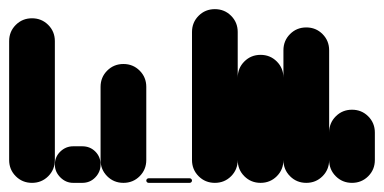

<svg xmlns="http://www.w3.org/2000/svg" viewBox="-20 -400 840 420"><path d="M0 -50H100V-310H0ZM50 -100Q29 -100 14.5 -85.5Q0 -71 0 -50Q0 -29 14.5 -14.5Q29 0 50 0Q71 0 85.5 -14.5Q100 -29 100 -50Q100 -71 85.5 -85.5Q71 -100 50 -100ZM50 -360Q29 -360 14.5 -345.5Q0 -331 0 -310Q0 -289 14.5 -274.5Q29 -260 50 -260Q71 -260 85.5 -274.5Q100 -289 100 -310Q100 -331 85.5 -345.5Q71 -360 50 -360Z M140 -80Q124 -80 112 -68.5Q100 -57 100 -40Q100 -24 112 -12Q124 0 140 0H160Q177 0 188.5 -12Q200 -24 200 -40Q200 -57 188.5 -68.5Q177 -80 160 -80Z M200 -50H300V-210H200ZM250 -100Q229 -100 214.5 -85.5Q200 -71 200 -50Q200 -29 214.5 -14.5Q229 0 250 0Q271 0 285.5 -14.5Q300 -29 300 -50Q300 -71 285.5 -85.5Q271 -100 250 -100ZM250 -260Q229 -260 214.5 -245.5Q200 -231 200 -210Q200 -189 214.5 -174.5Q229 -160 250 -160Q271 -160 285.5 -174.5Q300 -189 300 -210Q300 -231 285.5 -245.5Q271 -260 250 -260Z M305 -10Q303 -10 301.5 -8.5Q300 -7 300 -5Q300 -3 301.5 -1.5Q303 0 305 0H395Q397 0 398.5 -1.5Q400 -3 400 -5Q400 -7 398.5 -8.5Q397 -10 395 -10Z M400 -50H500V-330H400ZM450 -100Q429 -100 414.5 -85.5Q400 -71 400 -50Q400 -29 414.5 -14.5Q429 0 450 0Q471 0 485.5 -14.5Q500 -29 500 -50Q500 -71 485.5 -85.5Q471 -100 450 -100ZM450 -380Q429 -380 414.5 -365.5Q400 -351 400 -330Q400 -309 414.5 -294.5Q429 -280 450 -280Q471 -280 485.5 -294.5Q500 -309 500 -330Q500 -351 485.5 -365.5Q471 -380 450 -380Z M500 -50H600V-230H500ZM550 -100Q529 -100 514.5 -85.5Q500 -71 500 -50Q500 -29 514.5 -14.5Q529 0 550 0Q571 0 585.5 -14.5Q600 -29 600 -50Q600 -71 585.5 -85.5Q571 -100 550 -100ZM550 -280Q529 -280 514.5 -265.5Q500 -251 500 -230Q500 -209 514.5 -194.5Q529 -180 550 -180Q571 -180 585.5 -194.5Q600 -209 600 -230Q600 -251 585.5 -265.5Q571 -280 550 -280Z M600 -50H700V-290H600ZM650 -100Q629 -100 614.5 -85.5Q600 -71 600 -50Q600 -29 614.5 -14.5Q629 0 650 0Q671 0 685.5 -14.5Q700 -29 700 -50Q700 -71 685.5 -85.5Q671 -100 650 -100ZM650 -340Q629 -340 614.5 -325.5Q600 -311 600 -290Q600 -269 614.5 -254.5Q629 -240 650 -240Q671 -240 685.5 -254.5Q700 -269 700 -290Q700 -311 685.5 -325.5Q671 -340 650 -340Z M700 -50H800V-110H700ZM750 -100Q729 -100 714.5 -85.5Q700 -71 700 -50Q700 -29 714.5 -14.5Q729 0 750 0Q771 0 785.5 -14.5Q800 -29 800 -50Q800 -71 785.5 -85.5Q771 -100 750 -100ZM750 -160Q729 -160 714.5 -145.5Q700 -131 700 -110Q700 -89 714.5 -74.5Q729 -60 750 -60Q771 -60 785.5 -74.5Q800 -89 800 -110Q800 -131 785.5 -145.5Q771 -160 750 -160Z"/></svg>

Font: Wavefont SemiBold
Style: Regular
Weight: 600
Version: Version 3.004;gftools[0.9.33]